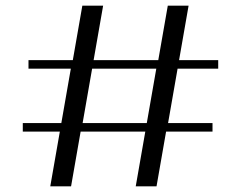

<svg xmlns="http://www.w3.org/2000/svg" viewBox="-20 -654 846 674"><path d="M229.5 0H156.5L232.5 -435H305.5ZM529.5 0H456.5L532.5 -435H605.5ZM569 -634H642L566 -199H493ZM269 -634H342L266 -199H193ZM80 -413V-443H746V-413ZM60 -192V-222H726V-192Z"/></svg>

Font: Space Cowgirl
Style: Regular
Weight: 400
Designer: Valery Marier
Foundry: Valery Marier
Version: Version 1.000